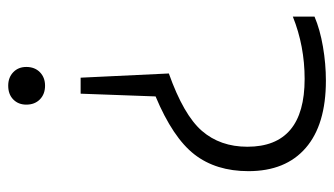

<svg xmlns="http://www.w3.org/2000/svg" viewBox="-189 -600 794 456"><g transform="rotate(90 208.0 -372.0)"><path d="M164.5 -166.5 154.5 -376Q253 -411 290.8 -454.5Q328.5 -498 328.5 -562.5Q328.5 -698.5 167.5 -698.5Q89.5 -698.5 19.5 -670.5V-722Q50 -735 90.8 -742Q131.5 -749 171.5 -749Q276 -749 331.2 -701.2Q386.5 -653.5 386.5 -565Q386.5 -488 346.8 -436.8Q307 -385.5 209 -344.5L202.5 -166.5ZM183.5 5.5Q164 5.5 151.5 -6.5Q139 -18.5 139 -37.5Q139 -57.5 151.5 -69.8Q164 -82 183.5 -82Q203.5 -82 216 -69.8Q228.5 -57.5 228.5 -37.5Q228.5 -18.5 216.2 -6.5Q204 5.5 183.5 5.5Z"/></g></svg>

Font: Encode Sans SmCnd Lt
Style: Regular
Weight: 300
Width: 4
Designer: Multiple Designers
Foundry: Impallari Type
Version: Version 3.002; ttfautohint (v1.8.3) -l 8 -r 50 -G 200 -x 14 